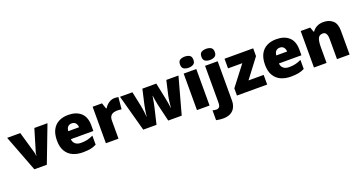

<svg xmlns="http://www.w3.org/2000/svg" viewBox="-47 -1635 5146 2734"><g transform="rotate(-20 2526.0 -268.0)"><path d="M211 0 0 -553H199L293 -226Q295 -222 298.5 -204Q302 -186 302 -170H305Q305 -187 308.5 -202Q312 -217 314 -225L412 -553H611L400 0Z M926 -563Q1047 -563 1117 -500Q1187 -437 1187 -310V-225H846Q848 -182 878.5 -154Q909 -126 967 -126Q1019 -126 1062 -136Q1105 -146 1151 -168V-31Q1111 -10 1063.5 0Q1016 10 944 10Q860 10 794.5 -19.5Q729 -49 691 -112Q653 -175 653 -273Q653 -373 687.5 -437Q722 -501 783.5 -532Q845 -563 926 -563ZM933 -433Q899 -433 876.5 -412Q854 -391 850 -345H1014Q1013 -382 992.5 -407.5Q972 -433 933 -433Z M1629 -563Q1645 -563 1662 -561Q1679 -559 1687 -557L1670 -377Q1660 -379 1645.5 -381Q1631 -383 1605 -383Q1581 -383 1553.5 -376Q1526 -369 1506 -345.5Q1486 -322 1486 -272V0H1295V-553H1437L1467 -465H1476Q1499 -506 1540.5 -534.5Q1582 -563 1629 -563Z M2182 -242Q2176 -267 2170 -300Q2164 -333 2159.5 -362.5Q2155 -392 2153 -407H2150Q2148 -392 2143 -362Q2138 -332 2131.5 -298Q2125 -264 2118 -235L2062 0H1861L1710 -553H1898L1943 -341Q1948 -318 1953 -285.5Q1958 -253 1962.5 -219.5Q1967 -186 1968 -159H1971Q1972 -179 1976 -205Q1980 -231 1984.5 -257Q1989 -283 1993 -303Q1997 -323 1998 -330L2049 -553H2260L2307 -327Q2311 -308 2316.5 -278.5Q2322 -249 2327.5 -217Q2333 -185 2335 -159H2338Q2340 -186 2344 -220.5Q2348 -255 2353 -287.5Q2358 -320 2363 -341L2412 -553H2596L2444 0H2240Z M2771 -776Q2812 -776 2842.5 -759Q2873 -742 2873 -691Q2873 -642 2842.5 -624.5Q2812 -607 2771 -607Q2729 -607 2699.5 -624.5Q2670 -642 2670 -691Q2670 -742 2699.5 -759Q2729 -776 2771 -776ZM2866 -553V0H2675V-553Z M2994 -691Q2994 -742 3023.5 -759Q3053 -776 3095 -776Q3136 -776 3166.5 -759Q3197 -742 3197 -691Q3197 -642 3166.5 -624.5Q3136 -607 3095 -607Q3053 -607 3023.5 -624.5Q2994 -642 2994 -691ZM2985 240Q2962 240 2932 236.5Q2902 233 2882 228V79Q2898 83 2911.5 85.5Q2925 88 2941 88Q2964 88 2981.5 71.5Q2999 55 2999 5V-553H3190V45Q3190 95 3170.5 139.5Q3151 184 3106 212Q3061 240 2985 240Z M3739 0H3281V-109L3510 -407H3294V-553H3728V-435L3509 -146H3739Z M4079 -563Q4200 -563 4270 -500Q4340 -437 4340 -310V-225H3999Q4001 -182 4031.5 -154Q4062 -126 4120 -126Q4172 -126 4215 -136Q4258 -146 4304 -168V-31Q4264 -10 4216.5 0Q4169 10 4097 10Q4013 10 3947.5 -19.5Q3882 -49 3844 -112Q3806 -175 3806 -273Q3806 -373 3840.5 -437Q3875 -501 3936.5 -532Q3998 -563 4079 -563ZM4086 -433Q4052 -433 4029.5 -412Q4007 -391 4003 -345H4167Q4166 -382 4145.5 -407.5Q4125 -433 4086 -433Z M4794 -563Q4880 -563 4934 -515Q4988 -467 4988 -360V0H4797V-302Q4797 -357 4781 -385Q4765 -413 4730 -413Q4676 -413 4657.5 -369Q4639 -325 4639 -242V0H4448V-553H4592L4618 -480H4625Q4651 -519 4693.5 -541Q4736 -563 4794 -563Z"/></g></svg>

Font: Noto Sans Lao Black
Style: Regular
Weight: 900
Designer: Monotype Design Team
Foundry: Monotype Imaging Inc.
Version: Version 2.003; ttfautohint (v1.8.4.7-5d5b)